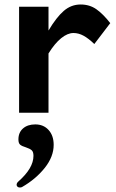

<svg xmlns="http://www.w3.org/2000/svg" viewBox="-20 -502 517 855"><path d="M65 0V-472H196V-366Q231 -425 264 -453.5Q297 -482 339 -482Q379 -482 409 -461Q439 -440 471 -399L400 -306Q374 -331 352 -343Q330 -355 307 -355Q281 -355 252.5 -332Q224 -309 196 -264V0ZM219 143Q219 196 179 246Q139 296 78 331Q74 333 68 333Q62 333 58 329.5Q54 326 54 321Q54 313 62 306Q129 247 129 192Q129 174 121 167Q113 160 95 154Q78 149 70 142.5Q62 136 62 119Q62 88 82.5 70Q103 52 137 52Q174 52 196.5 77Q219 102 219 143Z"/></svg>

Font: Madhuban SemiBold
Style: Regular
Weight: 600
Designer: jaikishan Patel
Foundry: MagicType
Version: Version 1.000